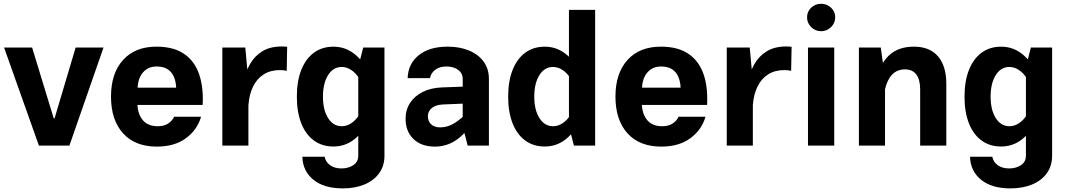

<svg xmlns="http://www.w3.org/2000/svg" viewBox="-20 -791 5807 1043"><path d="M276.6 -148.6H271.7L154.4 -532.8H2.1L191.4 0H357L542.3 -532.8H390.9Z M726.7 -221.1H1080.9Q1086.1 -318.8 1061 -389.7Q1036 -460.7 978.9 -499.1Q921.7 -537.6 829.6 -537.6Q713.9 -537.6 648.4 -465.2Q583 -392.8 583 -266.2Q583 -139.3 648.3 -67Q713.6 5.4 832.1 5.4Q928.3 5.4 990 -40.1Q1051.7 -85.6 1072.2 -156.7H925.9Q915.5 -133.9 893 -119.6Q870.5 -105.3 837.2 -105.3Q784.8 -105.3 757.2 -136.7Q729.6 -168.1 726.7 -221.1ZM727.7 -314.6Q729.4 -365.8 757 -397.8Q784.6 -429.8 831.3 -429.8Q867.3 -429.8 890.1 -415.2Q912.8 -400.6 924.3 -374.6Q935.7 -348.6 936.9 -314.6Z M1187.8 -532.8V0H1329.4V-347.9L1312.6 -532.8ZM1537.5 -406.1 1539.9 -536.9Q1533.4 -537.7 1526.1 -538.1Q1518.9 -538.6 1511.7 -538.6Q1447.7 -538.6 1405.4 -512.7Q1363 -486.8 1337.9 -442.6Q1312.8 -398.5 1300.8 -342.9Q1288.7 -287.4 1285.4 -227.5L1329.6 -220.8Q1333.8 -278.2 1354.7 -320.8Q1375.6 -363.4 1412.4 -386.8Q1449.2 -410.3 1500.8 -410.3Q1522.1 -410.3 1537.5 -406.1Z M1842 232.4Q1908.4 232.4 1959.5 211.3Q2010.5 190.1 2039.5 150.4Q2068.5 110.8 2068.5 54.4V-532.8H1953.1L1926.2 -427.9V54.4Q1926.2 88.7 1899.2 106.3Q1872.2 124 1834.9 124Q1797.4 124 1773 106.3Q1748.6 88.6 1743.7 60.6H1622.5Q1624.8 138.5 1682.5 185.4Q1740.1 232.4 1842 232.4ZM1592.6 -265.8Q1592.6 -182.3 1616.4 -121.5Q1640.3 -60.7 1684.9 -27.9Q1729.5 4.9 1791 4.9Q1846 4.9 1890.1 -23.7Q1934.2 -52.2 1968.7 -108.1L1931.5 -167Q1913.2 -138.4 1888.7 -121.8Q1864.2 -105.3 1836.7 -105.3Q1790.2 -105.3 1762.3 -149.6Q1734.4 -193.9 1734.4 -265.9Q1734.4 -338.4 1762.1 -382.8Q1789.9 -427.2 1836.4 -427.2Q1863.5 -427.2 1888.2 -410.7Q1912.9 -394.2 1931.5 -364.8L1968.7 -424.8Q1934.2 -480.3 1890.2 -508.8Q1846.2 -537.4 1791.2 -537.4Q1729.6 -537.4 1684.9 -504.4Q1640.3 -471.3 1616.4 -410.5Q1592.6 -349.7 1592.6 -265.8Z M2635.9 -361.9Q2635.9 -417.6 2606.9 -456.8Q2577.9 -495.9 2527.5 -516.7Q2477 -537.6 2412 -537.6Q2312.3 -537.6 2254.6 -490.9Q2196.8 -444.3 2194.5 -366.5H2315.8Q2320.5 -394.4 2344.6 -412.1Q2368.8 -429.8 2404.4 -429.8Q2428.3 -429.8 2448.7 -422.2Q2469 -414.7 2481.3 -399.5Q2493.6 -384.4 2493.6 -361.9V-104.9L2520.5 0H2635.9ZM2554.9 -130 2511.7 -172.7Q2485.2 -147 2461.8 -130.6Q2438.5 -114.2 2416.5 -106.7Q2394.5 -99.2 2370.8 -99.2Q2339.8 -99.2 2322.1 -115.7Q2304.3 -132.3 2304.3 -159.7Q2304.3 -186.6 2325.9 -204.2Q2347.4 -221.8 2386 -223.5L2551.4 -230.3V-322.4L2382.1 -316.2Q2321.5 -314.1 2276.8 -291.8Q2232.1 -269.5 2207.7 -232Q2183.2 -194.5 2183.2 -146Q2183.2 -77.2 2226 -35.9Q2268.8 5.4 2341.8 5.4Q2402.2 5.4 2451.5 -25.7Q2500.9 -56.9 2554.9 -130Z M3213 -737.4H3070.7V-104.9L3097.7 0H3213ZM2740.5 -265.8Q2740.5 -182.3 2764.4 -121.5Q2788.2 -60.7 2832.8 -27.9Q2877.4 4.9 2939 4.9Q2994 4.9 3038.1 -23.7Q3082.1 -52.2 3116.6 -108.1L3079.5 -167Q3061.1 -138.4 3036.6 -121.8Q3012.1 -105.3 2984.7 -105.3Q2938.2 -105.3 2910.3 -149.6Q2882.3 -193.9 2882.3 -265.9Q2882.3 -338.4 2910.1 -382.8Q2937.9 -427.2 2984.3 -427.2Q3011.5 -427.2 3036.1 -410.7Q3060.8 -394.2 3079.5 -364.8L3116.6 -424.8Q3082.1 -480.3 3038.1 -508.8Q2994.1 -537.4 2939.1 -537.4Q2877.6 -537.4 2832.9 -504.4Q2788.2 -471.3 2764.4 -410.5Q2740.5 -349.7 2740.5 -265.8Z M3467 -221.1H3821.1Q3826.3 -318.8 3801.3 -389.7Q3776.2 -460.7 3719.1 -499.1Q3662 -537.6 3569.8 -537.6Q3454.1 -537.6 3388.7 -465.2Q3323.3 -392.8 3323.3 -266.2Q3323.3 -139.3 3388.5 -67Q3453.8 5.4 3572.4 5.4Q3668.5 5.4 3730.2 -40.1Q3792 -85.6 3812.4 -156.7H3666.1Q3655.8 -133.9 3633.2 -119.6Q3610.7 -105.3 3577.4 -105.3Q3525 -105.3 3497.4 -136.7Q3469.8 -168.1 3467 -221.1ZM3467.9 -314.6Q3469.6 -365.8 3497.2 -397.8Q3524.9 -429.8 3571.5 -429.8Q3607.5 -429.8 3630.3 -415.2Q3653.1 -400.6 3664.5 -374.6Q3675.9 -348.6 3677.2 -314.6Z M3928 -532.8V0H4069.7V-347.9L4052.8 -532.8ZM4277.7 -406.1 4280.2 -536.9Q4273.6 -537.7 4266.4 -538.1Q4259.2 -538.6 4252 -538.6Q4188 -538.6 4145.6 -512.7Q4103.2 -486.8 4078.1 -442.6Q4053.1 -398.5 4041 -342.9Q4028.9 -287.4 4025.6 -227.5L4069.8 -220.8Q4074.1 -278.2 4095 -320.8Q4115.8 -363.4 4152.6 -386.8Q4189.4 -410.3 4241.1 -410.3Q4262.4 -410.3 4277.7 -406.1Z M4364.2 -697Q4364.2 -665.9 4386.5 -643.7Q4408.8 -621.5 4440.5 -621.5Q4471.7 -621.5 4494.4 -643.7Q4517.1 -665.9 4517.1 -697Q4517.1 -728.1 4494.4 -749.3Q4471.7 -770.5 4440.5 -770.5Q4408.8 -770.5 4386.5 -749.3Q4364.2 -728.1 4364.2 -697ZM4369.2 -532.8V0H4511.8V-532.8Z M4787.7 0V-368.7L4764.5 -532.8H4645.8V0ZM5120.6 -335.5Q5120.6 -432.8 5075.3 -485.2Q5030.1 -537.6 4944.5 -537.6Q4857.3 -537.6 4805.7 -486.7Q4754.2 -435.8 4731.5 -328L4787.4 -305.1Q4799.7 -358.4 4826.8 -386.3Q4853.8 -414.1 4896.5 -414.1Q4936.8 -414.1 4957.7 -386.3Q4978.6 -358.5 4978.6 -305.2V0H5120.6Z M5468.9 232.4Q5535.4 232.4 5586.4 211.3Q5637.5 190.1 5666.4 150.4Q5695.4 110.8 5695.4 54.4V-532.8H5580L5553.1 -427.9V54.4Q5553.1 88.7 5526.1 106.3Q5499.2 124 5461.8 124Q5424.4 124 5400 106.3Q5375.6 88.6 5370.6 60.6H5249.5Q5251.8 138.5 5309.4 185.4Q5367.1 232.4 5468.9 232.4ZM5219.5 -265.8Q5219.5 -182.3 5243.4 -121.5Q5267.2 -60.7 5311.8 -27.9Q5356.4 4.9 5418 4.9Q5473 4.9 5517.1 -23.7Q5561.1 -52.2 5595.6 -108.1L5558.5 -167Q5540.1 -138.4 5515.6 -121.8Q5491.1 -105.3 5463.7 -105.3Q5417.2 -105.3 5389.3 -149.6Q5361.3 -193.9 5361.3 -265.9Q5361.3 -338.4 5389.1 -382.8Q5416.9 -427.2 5463.3 -427.2Q5490.5 -427.2 5515.1 -410.7Q5539.8 -394.2 5558.5 -364.8L5595.6 -424.8Q5561.1 -480.3 5517.1 -508.8Q5473.1 -537.4 5418.1 -537.4Q5356.6 -537.4 5311.9 -504.4Q5267.2 -471.3 5243.4 -410.5Q5219.5 -349.7 5219.5 -265.8Z"/></svg>

Font: Estedad VF
Style: Regular
Weight: 100
Designer: Amin Abedi
Version: Version 7.3